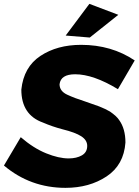

<svg xmlns="http://www.w3.org/2000/svg" viewBox="-37 -940 702 972"><path d="M417.5 -750 295.5 -760 415.5 -920.5 562 -865ZM294.5 11Q117 11 -17 -102L68 -245.5Q133 -189.5 196.8 -163.8Q260.5 -138 310.5 -138Q350.5 -138 377.5 -153.5Q404.5 -169 404.5 -201.5Q404.5 -230.5 374.5 -250Q344.5 -269.5 279.5 -285.5Q226.5 -299.5 180.5 -319.5Q71 -358.5 71 -486.5Q83 -601 167.8 -657Q252.5 -713 373.5 -713Q527.5 -713 645 -634L560 -488.5Q435.5 -564 343.5 -564Q270.5 -564 264.5 -513.5Q264.5 -478.5 303.5 -460.5Q342.5 -442.5 390.5 -427.5L464.5 -401.5Q501.5 -386.5 515.5 -377.5L519.5 -375.5Q554 -351.5 566 -332.5Q598 -288.5 598 -218.5Q590 -105 502.8 -47Q415.5 11 294.5 11Z"/></svg>

Font: Argentum Sans
Style: Bold Italic
Weight: 700
Italic angle: -11°
Designer: Julieta Ulanovsky (font), Cristiano Sobral (main changes and remaster)
Foundry: Julieta Ulanovsky (font), Cristiano Sobral (main changes and remaster)
Version: Version 2.007;June 15, 2022;FontCreator 14.0.0.2814 64-bit; 